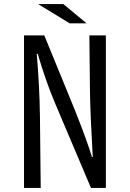

<svg xmlns="http://www.w3.org/2000/svg" viewBox="-20 -899 639 944"><path d="M291.5 -878.9 405.8 -784.2H322.8L167.5 -878.9ZM98.1 -725.1H197.8L350.1 -353L356.9 -335.4Q408.7 -204.6 432.1 -127H436Q424.3 -332 422.4 -443.8L419.4 -725.1H500.5V24.9H427.2L250.5 -392.1Q203.6 -503.4 165.5 -634.3H160.6Q174.3 -475.6 176.3 -333L180.2 24.9H98.1Z"/></svg>

Font: UDEV Gothic 35
Style: Regular
Weight: 400
Version: v2.1.0; ttfautohint (v1.8.4.7-5d5b-dirty) -l 6 -r 45 -G 200 